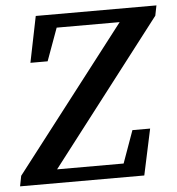

<svg xmlns="http://www.w3.org/2000/svg" viewBox="-52 -709 696 756"><g transform="rotate(-5 295.5 -331.5)"><path d="M80 -481 117 -663H594L586 -623L148 -54H411L457 -182H527L488 0H-3L5 -41L444 -610H195L148 -481Z"/></g></svg>

Font: Source Serif Pro SemiBold
Style: Italic
Weight: 600
Italic angle: -12°
Designer: Frank Grießhammer
Foundry: Adobe Systems Incorporated
Version: Version 3.001;hotconv 1.0.111;makeotfexe 2.5.65597